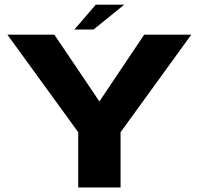

<svg xmlns="http://www.w3.org/2000/svg" viewBox="-20 -828 881 848"><path d="M325.5 0V-244L12.5 -675H220L419 -380L617 -675H825L512.5 -244V0ZM308.5 -697.5 403 -807.5H529L393 -697.5Z"/></svg>

Font: Anybody ExtraExpanded Regular
Style: Bold
Weight: 700
Width: 8
Designer: Tyler Finck
Foundry: Etcetera Type Company
Version: Version 1.010; ttfautohint (v1.8.3) -l 8 -r 50 -G 200 -x 14 